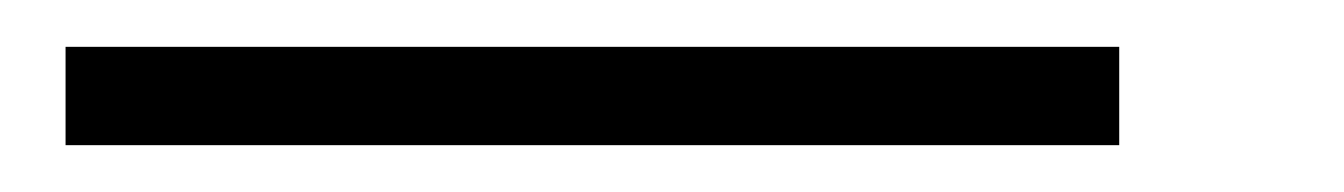

<svg xmlns="http://www.w3.org/2000/svg" viewBox="-20 -11 574 82"><path d="M8 51V9H458V51Z"/></svg>

Font: DM Serif Text
Style: Italic
Weight: 400
Italic angle: -12°
Designer: Colophon Foundry, Frank Grießhammer
Foundry: Colophon Foundry
Version: Version 5.100; ttfautohint (v1.8.2)